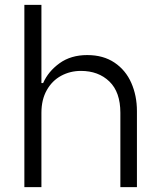

<svg xmlns="http://www.w3.org/2000/svg" viewBox="-20 -768 655 788"><path d="M80 -748H150V-427H157Q178 -475 224.5 -508.5Q271 -542 338 -542Q404 -542 450 -511Q496 -480 519 -427.5Q542 -375 542 -312V0H474V-305Q474 -390 429 -433.5Q384 -477 312 -477Q268 -477 231 -457Q194 -437 172 -398Q150 -359 150 -305V0H80Z"/></svg>

Font: Be Vietnam Light
Style: Regular
Weight: 300
Designer: Gabriel Lam
Foundry: TypeRant
Version: Version 4.000